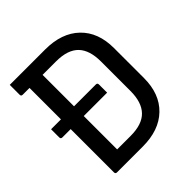

<svg xmlns="http://www.w3.org/2000/svg" viewBox="-188 -838 976 976"><g transform="rotate(-45 300.0 -350.0)"><path d="M19 -392H90V-618H41Q30 -618 30 -629V-700H284Q403 -700 470 -635.5Q537 -571 537 -458V-242Q537 -129 470.5 -64.5Q404 0 286 0H101Q90 0 90 -11V-322H30Q19 -322 19 -333ZM184 -82H281Q364 -82 403 -122.5Q442 -163 442 -244V-456Q442 -537 404 -577Q385 -597 354.5 -607.5Q324 -618 280 -618H184V-392H341Q352 -392 352 -381V-322H184Z"/></g></svg>

Font: Recursive Mn Lnr St
Style: Regular
Weight: 400
Monospace: yes
Version: Version 1.079;hotconv 1.0.112;makeotfexe 2.5.65598; ttfautoh